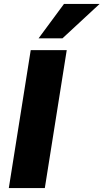

<svg xmlns="http://www.w3.org/2000/svg" viewBox="-20 -961 529 981"><path d="M25 0 137 -705H321L209 0ZM177 -765 307 -941H489L299 -765Z"/></svg>

Font: Nunito Sans 12pt ExtraLight 12pt Black
Style: Italic
Weight: 900
Italic angle: -9°
Version: Version 3.101;gftools[0.9.27]